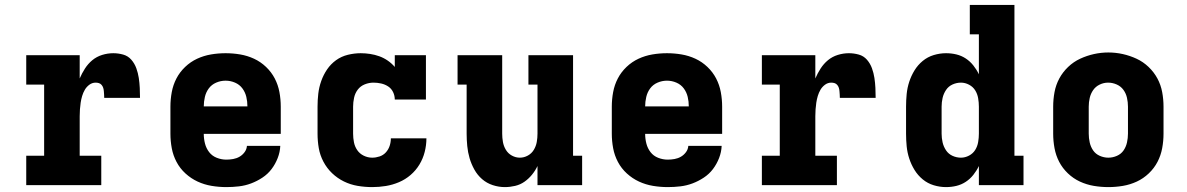

<svg xmlns="http://www.w3.org/2000/svg" viewBox="-20 -755 4840 783"><path d="M87 0V-120H160V-410H87V-530H305V-435Q314 -456 326.5 -475.5Q339 -495 356.5 -509.5Q374 -524 396.5 -531Q419 -538 442 -538Q462 -538 482 -532.5Q502 -527 515.5 -511.5Q529 -496 536 -476.5Q543 -457 546 -437Q549 -417 550 -396.5Q551 -376 551 -356H405Q405 -363 404.5 -369.5Q404 -376 403.5 -383Q403 -390 401 -396.5Q399 -403 394.5 -408.5Q390 -414 383.5 -416Q377 -418 370 -418Q356 -418 344.5 -409.5Q333 -401 326 -389Q319 -377 315 -363.5Q311 -350 309 -336.5Q307 -323 306 -309Q305 -295 305 -281V-120H393V0Z M903 8Q873 8 843 3Q813 -2 786 -14.5Q759 -27 736.5 -47.5Q714 -68 700 -94.5Q686 -121 680.5 -150.5Q675 -180 675 -210V-320Q675 -350 680.5 -379.5Q686 -409 699.5 -435Q713 -461 735 -482Q757 -503 784 -515.5Q811 -528 840.5 -533Q870 -538 900 -538Q930 -538 959.5 -533Q989 -528 1016 -515.5Q1043 -503 1065 -482Q1087 -461 1100.5 -435Q1114 -409 1119.5 -379.5Q1125 -350 1125 -320V-209H811Q811 -189 816 -169.5Q821 -150 833 -134.5Q845 -119 864 -111.5Q883 -104 903 -104Q917 -104 931 -106.5Q945 -109 957 -116Q969 -123 977.5 -134.5Q986 -146 987 -160H1123Q1122 -135 1112.5 -110.5Q1103 -86 1087.5 -65.5Q1072 -45 1050 -30.5Q1028 -16 1004 -7Q980 2 954.5 5Q929 8 903 8ZM811 -321H989Q989 -341 984.5 -360Q980 -379 968.5 -394.5Q957 -410 938.5 -418Q920 -426 900 -426Q880 -426 861.5 -418Q843 -410 831.5 -394.5Q820 -379 815.5 -359.5Q811 -340 811 -321Z M1498 8Q1468 8 1438.5 3Q1409 -2 1382.5 -15Q1356 -28 1334.5 -48.5Q1313 -69 1299 -95.5Q1285 -122 1280 -151Q1275 -180 1275 -210V-320Q1275 -347 1278 -373Q1281 -399 1290 -424.5Q1299 -450 1314 -472Q1329 -494 1350.5 -509.5Q1372 -525 1398.5 -531.5Q1425 -538 1451 -538Q1470 -538 1489.5 -535Q1509 -532 1527 -525.5Q1545 -519 1561 -508Q1577 -497 1590 -482V-530H1717V-349H1590Q1590 -365 1583 -379.5Q1576 -394 1563 -402.5Q1550 -411 1534.5 -414.5Q1519 -418 1503 -418Q1485 -418 1467.5 -411Q1450 -404 1439 -389.5Q1428 -375 1424 -356.5Q1420 -338 1420 -320V-210Q1420 -192 1423.5 -174.5Q1427 -157 1437 -142.5Q1447 -128 1463.5 -120Q1480 -112 1498 -112Q1513 -112 1528 -117Q1543 -122 1553.5 -133.5Q1564 -145 1569 -160Q1574 -175 1574 -191Q1574 -191 1574 -191Q1574 -191 1574 -191Q1574 -191 1574 -191Q1574 -191 1574 -191H1719Q1719 -191 1719 -191Q1719 -191 1719 -191Q1719 -163 1712 -135.5Q1705 -108 1690.5 -84Q1676 -60 1654.5 -41.5Q1633 -23 1607 -12Q1581 -1 1553.5 3.5Q1526 8 1498 8Z M2039 8Q2014 8 1989.5 0Q1965 -8 1946 -24.5Q1927 -41 1914.5 -63.5Q1902 -86 1895 -110Q1888 -134 1885.5 -159.5Q1883 -185 1883 -210V-410H1846V-530H2028V-210Q2028 -193 2031 -176Q2034 -159 2043 -144Q2052 -129 2067.5 -120.5Q2083 -112 2100 -112Q2117 -112 2132.5 -120.5Q2148 -129 2157 -144Q2166 -159 2169 -176Q2172 -193 2172 -210V-410H2135V-530H2317V-120H2354V0H2172V-78Q2163 -59 2149.5 -42.5Q2136 -26 2119 -14Q2102 -2 2081 3Q2060 8 2039 8Z M2703 8Q2673 8 2643 3Q2613 -2 2586 -14.5Q2559 -27 2536.5 -47.5Q2514 -68 2500 -94.5Q2486 -121 2480.5 -150.5Q2475 -180 2475 -210V-320Q2475 -350 2480.5 -379.5Q2486 -409 2499.5 -435Q2513 -461 2535 -482Q2557 -503 2584 -515.5Q2611 -528 2640.5 -533Q2670 -538 2700 -538Q2730 -538 2759.5 -533Q2789 -528 2816 -515.5Q2843 -503 2865 -482Q2887 -461 2900.5 -435Q2914 -409 2919.5 -379.5Q2925 -350 2925 -320V-209H2611Q2611 -189 2616 -169.5Q2621 -150 2633 -134.5Q2645 -119 2664 -111.5Q2683 -104 2703 -104Q2717 -104 2731 -106.5Q2745 -109 2757 -116Q2769 -123 2777.5 -134.5Q2786 -146 2787 -160H2923Q2922 -135 2912.5 -110.5Q2903 -86 2887.5 -65.5Q2872 -45 2850 -30.5Q2828 -16 2804 -7Q2780 2 2754.5 5Q2729 8 2703 8ZM2611 -321H2789Q2789 -341 2784.5 -360Q2780 -379 2768.5 -394.5Q2757 -410 2738.5 -418Q2720 -426 2700 -426Q2680 -426 2661.5 -418Q2643 -410 2631.5 -394.5Q2620 -379 2615.5 -359.5Q2611 -340 2611 -321Z M3087 0V-120H3160V-410H3087V-530H3305V-435Q3314 -456 3326.5 -475.5Q3339 -495 3356.5 -509.5Q3374 -524 3396.5 -531Q3419 -538 3442 -538Q3462 -538 3482 -532.5Q3502 -527 3515.5 -511.5Q3529 -496 3536 -476.5Q3543 -457 3546 -437Q3549 -417 3550 -396.5Q3551 -376 3551 -356H3405Q3405 -363 3404.5 -369.5Q3404 -376 3403.5 -383Q3403 -390 3401 -396.5Q3399 -403 3394.5 -408.5Q3390 -414 3383.5 -416Q3377 -418 3370 -418Q3356 -418 3344.5 -409.5Q3333 -401 3326 -389Q3319 -377 3315 -363.5Q3311 -350 3309 -336.5Q3307 -323 3306 -309Q3305 -295 3305 -281V-120H3393V0Z M3838 8Q3813 8 3788 0.5Q3763 -7 3743 -23.5Q3723 -40 3709.5 -62Q3696 -84 3688 -108.5Q3680 -133 3677.5 -158.5Q3675 -184 3675 -210V-320Q3675 -346 3677.5 -371.5Q3680 -397 3688 -421.5Q3696 -446 3709.5 -468Q3723 -490 3743 -506.5Q3763 -523 3788 -530.5Q3813 -538 3838 -538Q3860 -538 3880.5 -533Q3901 -528 3918.5 -516.5Q3936 -505 3949.5 -488Q3963 -471 3972 -452V-615H3935V-735H4117V-120H4154V0H3972V-78Q3963 -59 3949.5 -42Q3936 -25 3918.5 -13.5Q3901 -2 3880.5 3Q3860 8 3838 8ZM3899 -112Q3916 -112 3932 -120.5Q3948 -129 3957 -143.5Q3966 -158 3969 -175.5Q3972 -193 3972 -210V-320Q3972 -337 3969 -354.5Q3966 -372 3957 -386.5Q3948 -401 3932 -409.5Q3916 -418 3899 -418Q3881 -418 3864.5 -410.5Q3848 -403 3838 -388Q3828 -373 3824 -355.5Q3820 -338 3820 -320V-210Q3820 -192 3824 -174.5Q3828 -157 3838 -142Q3848 -127 3864.5 -119.5Q3881 -112 3899 -112Z M4500 8Q4470 8 4440.5 3Q4411 -2 4384 -14.5Q4357 -27 4335 -48Q4313 -69 4299.5 -95Q4286 -121 4280.5 -150.5Q4275 -180 4275 -210V-320Q4275 -350 4280.5 -379.5Q4286 -409 4300 -435Q4314 -461 4336 -482Q4358 -503 4385 -515.5Q4412 -528 4441 -534.5Q4470 -541 4500 -541Q4530 -541 4559 -534.5Q4588 -528 4615 -515.5Q4642 -503 4664 -482Q4686 -461 4700 -435Q4714 -409 4719.5 -379.5Q4725 -350 4725 -320V-210Q4725 -180 4719.5 -150.5Q4714 -121 4700.5 -95Q4687 -69 4665 -48Q4643 -27 4616 -14.5Q4589 -2 4559.5 3Q4530 8 4500 8ZM4500 -112Q4518 -112 4535 -119.5Q4552 -127 4562 -141.5Q4572 -156 4576 -174Q4580 -192 4580 -210V-320Q4580 -338 4576 -356Q4572 -374 4561.5 -388.5Q4551 -403 4534 -410.5Q4517 -418 4499 -418Q4481 -418 4464.5 -410Q4448 -402 4438 -387.5Q4428 -373 4424 -355.5Q4420 -338 4420 -320V-210Q4420 -192 4424 -174Q4428 -156 4438 -141.5Q4448 -127 4465 -119.5Q4482 -112 4500 -112Z"/></svg>

Font: Iosevka Slab Heavy Extended
Style: Regular
Weight: 900
Width: 7
Monospace: yes
Designer: Belleve Invis
Foundry: Belleve Invis
Version: Version 11.1.0; ttfautohint (v1.8.3)